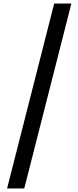

<svg xmlns="http://www.w3.org/2000/svg" viewBox="-20 -820 443 1084"><path d="M20 244H117L383 -800H286Z"/></svg>

Font: Noto Sans Malayalam Medium
Style: Regular
Weight: 500
Designer: Jelle Bosma - Monotype Design Team
Foundry: Monotype Imaging Inc.
Version: Version 2.104